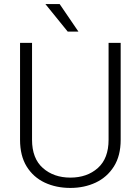

<svg xmlns="http://www.w3.org/2000/svg" viewBox="-20 -924 698 954"><path d="M519.5 -710.9H579.6V-229.5Q579.6 -149.9 545.9 -96.7Q512.2 -43.5 455.6 -16.8Q398.9 9.8 329.6 9.8Q258.8 9.8 202.1 -16.8Q145.5 -43.5 112.5 -96.7Q79.6 -149.9 79.6 -229.5V-710.9H139.2V-229.5Q139.2 -136.7 193.1 -89.1Q247.1 -41.5 329.6 -41.5Q412.6 -41.5 466.1 -89.1Q519.5 -136.7 519.5 -229.5ZM276.4 -903.8 369.6 -767.1H316.4L205.6 -903.8Z"/></svg>

Font: Vazirmatn UI ExtraLight
Style: Regular
Weight: 200
Designer: Saber Rastikerdar
Foundry: Saber Rastikerdar
Version: Version 33.003